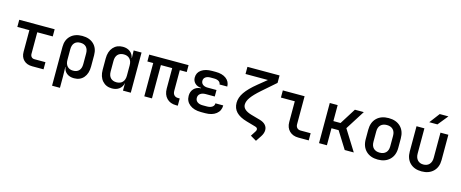

<svg xmlns="http://www.w3.org/2000/svg" viewBox="-48 -1569 6096 2540"><g transform="rotate(15 3000.0 -299.5)"><path d="M365 0Q292 0 249 -42Q206 -84 206 -156V-452H41V-550H526V-452H314V-157Q314 -131 329 -114.5Q344 -98 370 -98H521V0Z M686 180V-353Q686 -448 744.5 -504Q803 -560 903 -560Q1003 -560 1061 -504.5Q1119 -449 1119 -353V-198Q1119 -102 1071 -46Q1023 10 940 10Q879 10 840 -20.5Q801 -51 794 -105H791L794 23V180ZM902 -84Q955 -84 983 -114.5Q1011 -145 1011 -203V-347Q1011 -405 983 -435.5Q955 -466 902 -466Q850 -466 822 -435.5Q794 -405 794 -347V-203Q794 -147 822.5 -115.5Q851 -84 902 -84Z M1459 10Q1377 10 1327.5 -46Q1278 -102 1278 -197V-352Q1278 -448 1327.5 -504Q1377 -560 1459 -560Q1518 -560 1557.5 -530.5Q1597 -501 1608 -448H1611L1608 -550H1716V0H1609V-102H1608Q1597 -49 1557.5 -19.5Q1518 10 1459 10ZM1497 -84Q1549 -84 1578.5 -115.5Q1608 -147 1608 -205V-346Q1608 -403 1578.5 -434.5Q1549 -466 1497 -466Q1445 -466 1415.5 -435.5Q1386 -405 1386 -347V-203Q1386 -145 1415.5 -114.5Q1445 -84 1497 -84Z M2336 5Q2256 5 2208.5 -44Q2161 -93 2161 -176V-456H2006V0H1901V-456H1821V-550H2360V-456H2265V-173Q2265 -135 2284.5 -114.5Q2304 -94 2337 -94H2361V5Z M2737 7H2678Q2581 7 2523.5 -38.5Q2466 -84 2466 -159Q2466 -218 2501 -255.5Q2536 -293 2597 -297V-302Q2545 -305 2513 -336Q2481 -367 2481 -414Q2481 -481 2535.5 -519Q2590 -557 2682 -557H2731Q2821 -557 2874 -517Q2927 -477 2928 -409H2822Q2820 -436 2796 -451.5Q2772 -467 2731 -467H2682Q2640 -467 2615 -448.5Q2590 -430 2590 -398Q2590 -366 2614.5 -347Q2639 -328 2682 -328H2802V-239H2678Q2631 -239 2604 -218Q2577 -197 2577 -161Q2577 -126 2604 -105.5Q2631 -85 2678 -85H2737Q2781 -85 2807.5 -103.5Q2834 -122 2834 -154H2941Q2941 -80 2885.5 -36.5Q2830 7 2737 7Z M3480 186 3398 138 3443 68Q3453 53 3453 39Q3453 15 3422 6L3296 -30Q3198 -58 3150 -108Q3102 -158 3102 -234Q3102 -306 3151 -377.5Q3200 -449 3307 -536L3425 -632H3118V-730H3558V-628L3373 -466Q3290 -393 3251.5 -339.5Q3213 -286 3213 -239Q3213 -166 3332 -131L3460 -95Q3510 -80 3536 -50.5Q3562 -21 3562 19Q3562 63 3530 111Z M4011 0Q3934 0 3887.5 -45.5Q3841 -91 3841 -167V-452H3651V-550H3949V-167Q3949 -135 3967 -116.5Q3985 -98 4016 -98H4153V0Z M4294 0V-550H4402V-331H4500L4638 -550H4760L4592 -285L4770 0H4646L4500 -233H4402V0Z M5100 9Q4998 9 4937.5 -50Q4877 -109 4877 -211V-339Q4877 -442 4937 -500.5Q4997 -559 5100 -559Q5203 -559 5263 -500.5Q5323 -442 5323 -339V-211Q5323 -109 5262.5 -50Q5202 9 5100 9ZM5100 -86Q5154 -86 5184.5 -116.5Q5215 -147 5215 -204V-346Q5215 -403 5184.5 -433.5Q5154 -464 5100 -464Q5046 -464 5015.5 -433.5Q4985 -403 4985 -346V-204Q4985 -147 5015.5 -116.5Q5046 -86 5100 -86Z M5699 10Q5599 10 5540.5 -47.5Q5482 -105 5482 -204V-550H5590V-205Q5590 -149 5619 -116.5Q5648 -84 5699 -84Q5751 -84 5780.5 -116.5Q5810 -149 5810 -205V-550H5918V-204Q5918 -105 5858.5 -47.5Q5799 10 5699 10ZM5631 -645 5737 -785H5856L5743 -645Z"/></g></svg>

Font: JetBrains Mono NL SemiBold
Style: Regular
Weight: 600
Designer: Philipp Nurullin, Konstantin Bulenkov
Foundry: JetBrains
Version: Version 2.304; ttfautohint (v1.8.4.7-5d5b)